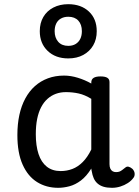

<svg xmlns="http://www.w3.org/2000/svg" viewBox="-20 -880 664 917"><path d="M258 17Q201 17 157 -10.5Q113 -38 88 -94Q63 -150 63 -235Q63 -287 72.5 -331Q82 -375 101 -410Q120 -445 147 -469Q174 -493 209 -506Q244 -519 286 -519Q318 -519 352 -508.5Q386 -498 416 -481V-486Q416 -501 427 -508Q438 -515 460 -515Q482 -515 492.5 -508.5Q503 -502 503 -488V-96Q503 -83 507 -74.5Q511 -66 518 -62Q525 -58 534 -58Q544 -58 550.5 -60.5Q557 -63 563.5 -68Q570 -73 579 -80Q586 -86 595 -83.5Q604 -81 613 -73Q622 -63 623 -52Q624 -41 619 -33Q608 -17 591 -6Q574 5 554.5 11Q535 17 515 17Q492 17 475 12Q458 7 446 -3.5Q434 -14 427.5 -29Q421 -44 418 -63Q418 -64 417 -67.5Q416 -71 416 -75Q393 -38 366.5 -18Q340 2 312 9.5Q284 17 258 17ZM151 -239Q151 -184 164 -144.5Q177 -105 203.5 -84Q230 -63 270 -63Q299 -63 325.5 -73Q352 -83 375 -106Q398 -129 416 -166V-408Q385 -427 356 -433.5Q327 -440 295 -440Q269 -440 247 -432Q225 -424 207 -408Q189 -392 176.5 -368Q164 -344 157.5 -312Q151 -280 151 -239ZM306 -601Q245 -601 207.5 -637Q170 -673 170 -731Q170 -770 187 -799Q204 -828 235 -844Q266 -860 306 -860Q367 -860 404.5 -825Q442 -790 442 -731Q442 -692 425 -663Q408 -634 377.5 -617.5Q347 -601 306 -601ZM306 -661Q327 -661 341.5 -670Q356 -679 363.5 -694.5Q371 -710 371 -731Q371 -763 354 -781.5Q337 -800 306 -800Q286 -800 271 -791.5Q256 -783 248.5 -767.5Q241 -752 241 -731Q241 -700 258 -680.5Q275 -661 306 -661Z"/></svg>

Font: Playwrite VN
Style: Regular
Weight: 400
Designer: Veronika Burian, José Scaglione
Foundry: TypeTogether
Version: Version 1.002